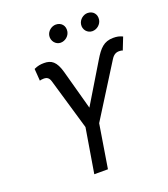

<svg xmlns="http://www.w3.org/2000/svg" viewBox="-164 -1048 1019 1163"><g transform="rotate(-20 345.5 -466.0)"><path d="M241.5 0H329.5L375 -280.5L585.9 -616.5C601.2 -641 617.2 -649.1 637.1 -649.1C647 -649.1 655.5 -647.7 659.8 -644.9L691.1 -724.4C669.7 -734.4 654.1 -737.2 631.4 -737.2C570.3 -737.2 541.2 -703.5 505 -643.5L351.6 -389.2L282 -643.5C261.7 -717.3 232.2 -737.2 185.4 -737.2C162.6 -737.2 144.2 -734.4 120 -723L125.7 -644.9C130 -647.7 142.8 -649.1 151.3 -649.1C172.6 -649.1 185.4 -640.6 192.5 -616.5L289.1 -286.9ZM272 -880.7C267.4 -848 291.9 -818.2 323.2 -818.2C354.4 -818.2 380 -842.3 384.2 -869.3C389.9 -904.8 367.2 -931.8 331.7 -931.8C304.7 -931.8 276.3 -910.5 272 -880.7ZM476.6 -880.7C470.9 -846.6 496.4 -818.2 527.7 -818.2C558.9 -818.2 584.5 -842.3 588.8 -869.3C594.5 -904.8 571.7 -931.8 536.2 -931.8C509.2 -931.8 481.5 -910.5 476.6 -880.7Z"/></g></svg>

Font: Margiela Sans
Style: Italic
Weight: 400
Italic angle: -9.39999°
Designer: Stefan Endress, Andreas Faust
Version: Version 1.100;FEAKit 1.0